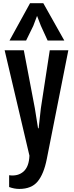

<svg xmlns="http://www.w3.org/2000/svg" viewBox="-20 -995 474 1232"><path d="M38.6 129.4Q94.7 137.2 130.4 106.2Q166 75.2 168.9 3.9L9.8 -672.4H132.8L203.6 -300.3L224.1 -171.9H228L242.2 -300.3L299.3 -672.4H418.5L280.3 24.9Q261.2 121.6 221.7 169.4Q182.1 217.3 103.5 217.3Q71.8 217.3 38.6 205.1ZM257.8 -974.6 392.6 -734.9H285.6L242.7 -828.6L217.8 -893.1L193.4 -828.6L147.5 -734.9H41L172.9 -974.6Z"/></svg>

Font: Fjalla One
Style: Regular
Weight: 400
Designer: Irina Smirnova, Eben Sorkin
Foundry: Sorkin Type
Version: Version 1.002; ttfautohint (v1.8.4.7-5d5b);gftools[0.9.25]